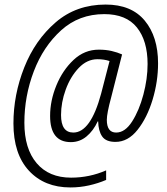

<svg xmlns="http://www.w3.org/2000/svg" viewBox="-20 -734 734 843"><path d="M446 56V14Q373 46 292 46Q195 46 141 -17.5Q87 -81 87 -195Q87 -312 128.5 -421Q170 -530 248.5 -601Q327 -672 438 -672Q534 -672 581 -613.5Q628 -555 628 -453Q628 -388 609.5 -318.5Q591 -249 560 -200.5Q529 -152 490 -152Q449 -152 449 -208Q449 -236 468 -306L516 -495Q496 -504 470.5 -510Q445 -516 414 -516Q351 -516 303 -471Q255 -426 227.5 -359Q200 -292 200 -225Q200 -110 291 -110Q330 -110 360 -135Q390 -160 409 -201H411Q412 -159 428.5 -135Q445 -111 487 -111Q542 -111 584 -164Q626 -217 650 -296.5Q674 -376 674 -456Q674 -573 615.5 -643.5Q557 -714 444 -714Q315 -714 224.5 -636Q134 -558 86.5 -438Q39 -318 39 -192Q39 -58 107 15.5Q175 89 289 89Q331 89 371 80Q411 71 446 56ZM248 -229Q248 -284 268.5 -340.5Q289 -397 325.5 -435.5Q362 -474 408 -474Q437 -474 461 -466L424 -323Q378 -152 302 -152Q248 -152 248 -229Z"/></svg>

Font: Noto Sans UI SemiCondensed Light
Style: Italic
Weight: 300
Width: 4
Designer: Monotype Design Team
Foundry: Monotype Imaging Inc.
Version: 1.001